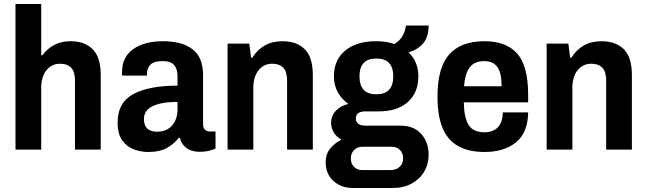

<svg xmlns="http://www.w3.org/2000/svg" viewBox="-20 -744 3216 955"><path d="M57 0V-724H185V-469H191Q214 -501 249 -520Q284 -539 331 -539Q401 -539 441 -499Q481 -459 481 -370V0H353V-344Q353 -387 334 -407Q315 -427 279 -427Q237 -427 211 -394.5Q185 -362 185 -307V0Z M717 12Q682 12 647 -0.5Q612 -13 588.5 -45Q565 -77 565 -135Q565 -234 643 -276Q721 -318 863 -318V-366Q863 -399 847 -419.5Q831 -440 789 -440Q744 -440 727.5 -421.5Q711 -403 711 -379V-368H588Q587 -372 587 -376.5Q587 -381 587 -387Q587 -460 642.5 -499.5Q698 -539 791 -539Q885 -539 937.5 -499Q990 -459 990 -371V-125Q990 -108 999.5 -99Q1009 -90 1022 -90H1052V-5Q1039 1 1019 6Q999 11 973 11Q932 11 907 -8Q882 -27 875 -58H869Q846 -28 810 -8Q774 12 717 12ZM762 -89Q808 -89 835.5 -119.5Q863 -150 863 -201V-237Q784 -237 740 -216.5Q696 -196 696 -151Q696 -89 762 -89Z M1112 0V-527H1220L1229 -457H1235Q1259 -496 1296.5 -517.5Q1334 -539 1385 -539Q1456 -539 1496 -499Q1536 -459 1536 -370V0H1408V-344Q1408 -387 1389 -407Q1370 -427 1334 -427Q1292 -427 1266 -394.5Q1240 -362 1240 -307V0Z M1733 191Q1678 191 1639 156.5Q1600 122 1600 63Q1600 21 1623.5 -6.5Q1647 -34 1678 -49Q1654 -63 1640.5 -84.5Q1627 -106 1627 -133Q1627 -169 1651.5 -194Q1676 -219 1713 -227Q1679 -251 1660 -285.5Q1641 -320 1641 -364Q1641 -446 1697 -492.5Q1753 -539 1851 -539Q1903 -539 1941 -525Q1971 -543 1984 -568.5Q1997 -594 1999 -617H2112Q2112 -560 2084.5 -528Q2057 -496 2012 -484Q2061 -437 2061 -364Q2061 -284 2009 -237Q1957 -190 1864 -190H1797Q1750 -190 1750 -154Q1750 -138 1762 -128.5Q1774 -119 1796 -119H1974Q2038 -119 2075 -78Q2112 -37 2112 26Q2112 72 2090 109.5Q2068 147 2027.5 169Q1987 191 1933 191ZM1852 -275Q1936 -275 1936 -364Q1936 -453 1852 -453Q1768 -453 1768 -364Q1768 -275 1852 -275ZM1782 102H1923Q1950 102 1967.5 86Q1985 70 1985 44Q1985 17 1969 1.5Q1953 -14 1929 -14H1782Q1758 -14 1741.5 2Q1725 18 1725 44Q1725 70 1741 86Q1757 102 1782 102Z M2389 12Q2272 12 2214 -53.5Q2156 -119 2156 -263Q2156 -408 2214.5 -473.5Q2273 -539 2390 -539Q2498 -539 2552.5 -477.5Q2607 -416 2607 -272V-235H2287Q2288 -160 2310.5 -123Q2333 -86 2390 -86Q2431 -86 2455.5 -110Q2480 -134 2481 -185H2607Q2606 -85 2547 -36.5Q2488 12 2389 12ZM2288 -315H2475Q2475 -382 2453.5 -411Q2432 -440 2390 -440Q2339 -440 2316 -408.5Q2293 -377 2288 -315Z M2699 0V-527H2807L2816 -457H2822Q2846 -496 2883.5 -517.5Q2921 -539 2972 -539Q3043 -539 3083 -499Q3123 -459 3123 -370V0H2995V-344Q2995 -387 2976 -407Q2957 -427 2921 -427Q2879 -427 2853 -394.5Q2827 -362 2827 -307V0Z"/></svg>

Font: Archivo SemiCondensed
Style: Bold
Weight: 680
Width: 4
Designer: Hector Gatti
Foundry: Omnibus-Type
Version: Version 2.001; ttfautohint (v1.8.3)